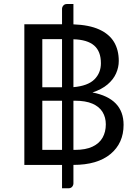

<svg xmlns="http://www.w3.org/2000/svg" viewBox="-20 -840 700 978"><path d="M329 119H296V0H104V-716.5H296V-795.5Q296.5 -805 303 -812.2Q309.5 -819.5 321 -819.5H354V-716Q434.5 -713 485.5 -689.8Q536.5 -666.5 560.8 -626Q585 -585.5 585 -529.5Q585 -497 571.2 -466Q557.5 -435 527.8 -409.8Q498 -384.5 451 -369Q609.5 -338.5 609.5 -204Q609.5 -111 543 -55.5Q476 0 354 0V95Q353.5 104.5 347 111.8Q340.5 119 329 119ZM361.5 -76.5Q416.5 -76.5 451.2 -93Q486 -109.5 502.5 -138.8Q519 -168 519 -206.5Q519 -242 502.5 -269.2Q486 -296.5 451.2 -311.8Q416.5 -327 361 -327H354V-76.5ZM354 -396Q427.5 -402.5 460.8 -435.5Q494 -468.5 494 -518Q494 -578.5 459.5 -608.2Q425 -638 354 -640ZM296 -76.5V-327H195.5V-76.5ZM296 -395.5V-640.5H195.5V-395.5Z"/></svg>

Font: Verano Sans
Style: Regular
Weight: 400
Designer: Lukasz Dziedzic with Adam Twardoch and Botio Nikoltchev
Foundry: tyPoland Lukasz Dziedzic
Version: Version 3.001;December 28, 2019;FontCreator 12.0.0.2547 64-b